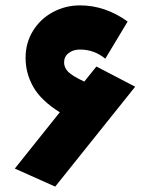

<svg xmlns="http://www.w3.org/2000/svg" viewBox="-20 -673 567 713"><path d="M482 -351 185 20 35 -47 202 -256Q132 -300 103.5 -350.5Q75 -401 75 -458Q75 -514 102.5 -558.5Q130 -603 176.5 -628Q223 -653 277 -653Q371 -653 454 -593L371 -455Q330 -489 277 -489Q252 -489 235 -476Q218 -463 218 -441Q218 -422 233 -406.5Q248 -391 293 -370L338 -426Z"/></svg>

Font: FiraGO Heavy
Style: Regular
Weight: 900
Designer: bBox Type
Foundry: bBox Type GmbH
Version: Version 1.001